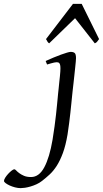

<svg xmlns="http://www.w3.org/2000/svg" viewBox="-208 -724 529 988"><path d="M183.1 -424.8Q183.1 -419.4 181.9 -406Q180.7 -392.6 178.7 -374.5Q176.8 -356.4 174.6 -335.7Q172.4 -314.9 170.2 -295.2Q168 -275.4 166 -258.5Q164.1 -241.7 163.1 -231Q161.1 -213.9 159.2 -192.1Q157.2 -170.4 154.3 -145Q151.4 -119.6 147.9 -91.1Q144.5 -62.5 139.6 -32.2Q129.9 24.9 115.5 63.7Q101.1 102.5 84 129.2Q66.9 155.8 47.6 173.6Q28.3 191.4 8.3 207Q-4.9 217.3 -20.5 224.4Q-36.1 231.4 -51.3 235.8Q-66.4 240.2 -79.6 242.2Q-92.8 244.1 -101.6 244.1Q-115.2 244.1 -130.4 240.2Q-145.5 236.3 -158.2 230.5Q-170.9 224.6 -179.2 218.3Q-187.5 211.9 -187.5 207Q-187.5 200.7 -181.2 190.4Q-174.8 180.2 -166 170.7Q-157.2 161.1 -148.2 154.1Q-139.2 147 -134.3 147Q-130.4 147 -124.5 153.3Q-118.7 159.7 -108.9 167Q-99.1 174.3 -84.5 180.7Q-69.8 187 -48.3 187Q-6.8 187 20 136.7Q46.9 86.4 62.5 -5.4Q68.4 -41.5 72.8 -74.2Q77.1 -106.9 80.3 -134.8Q83.5 -162.6 85.4 -184.3Q87.4 -206.1 88.9 -220.2Q89.4 -228 90.8 -241Q92.3 -253.9 93.8 -268.8Q95.2 -283.7 96.9 -299.6Q98.6 -315.4 100.1 -329.6Q101.6 -343.8 102.3 -354.7Q103 -365.7 103 -371.1Q103 -382.3 101.6 -388.9Q100.1 -395.5 97.4 -398.7Q94.7 -401.9 91.1 -402.8Q87.4 -403.8 83 -403.8Q78.6 -403.8 70.6 -402.1Q62.5 -400.4 54.2 -397.9Q44.9 -395.5 34.2 -392.1L26.9 -410.2Q47.4 -419.4 67.9 -428Q88.4 -436.5 106 -442.9Q123.5 -449.2 136.7 -453.1Q149.9 -457 155.8 -457Q169.4 -457 176.3 -451.2Q183.1 -445.3 183.1 -424.8ZM301.8 -522.9Q294.9 -513.2 291.3 -508.8Q287.6 -504.4 279.8 -501L178.2 -630.4L44.9 -501Q40.5 -503.9 37.1 -508.5Q33.7 -513.2 28.8 -522.9L167.5 -704.1H212.4Z"/></svg>

Font: Gentium Plus Eur
Style: Italic
Weight: 400
Italic angle: -8°
Designer: J. Victor Gaultney, Annie Olsen, Iska Routamaa, Becca Hirsbrunner
Foundry: SIL International
Version: Version 5.000